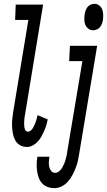

<svg xmlns="http://www.w3.org/2000/svg" viewBox="-20 -759 559 1002"><path d="M121 8Q101 8 85 -1Q69 -10 60 -26Q51 -42 47.5 -60.5Q44 -79 43 -98Q42 -117 44 -137Q46 -157 49 -176L128 -655H59L62 -735H205L111 -163Q109 -155 108 -146.5Q107 -138 106.5 -129.5Q106 -121 106 -112.5Q106 -104 107 -95.5Q108 -87 112.5 -79.5Q117 -72 125 -72Q134 -72 141 -78Q148 -84 152.5 -92Q157 -100 160.5 -108Q164 -116 167 -124.5Q170 -133 172 -141Q174 -149 176 -158L229 -136Q226 -120 221.5 -105Q217 -90 210.5 -75.5Q204 -61 196 -46.5Q188 -32 177 -20Q166 -8 151 0Q136 8 121 8ZM466 -601Q452 -601 441 -609.5Q430 -618 425 -630.5Q420 -643 420 -657.5Q420 -672 422 -687Q424 -697 427.5 -706Q431 -715 437.5 -723Q444 -731 453.5 -735Q463 -739 473 -739Q487 -739 498 -730.5Q509 -722 513.5 -709.5Q518 -697 518.5 -682.5Q519 -668 517 -653Q515 -643 511.5 -634Q508 -625 501.5 -617Q495 -609 485 -605Q475 -601 466 -601ZM264 223Q245 223 228 216.5Q211 210 199.5 197.5Q188 185 182 168Q176 151 173.5 133Q171 115 171.5 96.5Q172 78 175 59H238Q236 72 235 85Q234 98 236.5 110.5Q239 123 247 133Q255 143 268 143Q279 143 289 134.5Q299 126 305 115.5Q311 105 315.5 94Q320 83 323 71.5Q326 60 328.5 48.5Q331 37 332 26L410 -440H341L345 -520H487L394 39Q391 59 387 78Q383 97 375.5 116Q368 135 358.5 153.5Q349 172 335 188Q321 204 302 213.5Q283 223 264 223Z"/></svg>

Font: Iosevka Curly Medium
Style: Italic
Weight: 500
Italic angle: -9°
Monospace: yes
Designer: Belleve Invis
Foundry: Belleve Invis
Version: Version 22.1.2; ttfautohint (v1.8.4)